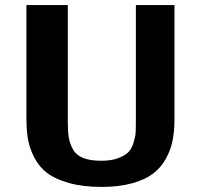

<svg xmlns="http://www.w3.org/2000/svg" viewBox="-20 -715 804 756"><path d="M84 -249V-695H247V-233Q247 -196 251 -172.5Q255 -149 267.5 -126.5Q280 -104 307.5 -93Q335 -82 379 -82Q418 -82 444.5 -92Q471 -102 484.5 -115Q498 -128 505.5 -152Q513 -176 514 -192Q515 -208 515 -235V-695H667V-245Q667 -199 659.5 -161.5Q652 -124 632.5 -89Q613 -54 581.5 -30.5Q550 -7 499 7Q448 21 380 21Q306 21 251.5 5.5Q197 -10 165.5 -34Q134 -58 115 -95Q96 -132 90 -167.5Q84 -203 84 -249Z"/></svg>

Font: Coval
Style: Black
Weight: 1000
Foundry: Context Ltd
Version: Version 001.000